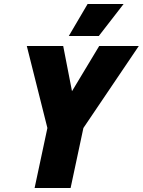

<svg xmlns="http://www.w3.org/2000/svg" viewBox="-20 -940 714 960"><path d="M153 0 217 -300 114 -710H296L340 -484L476 -710H674L397 -300L333 0ZM324 -760 418 -920H598L474 -760Z"/></svg>

Font: Geist Mono Black
Style: Italic
Weight: 900
Italic angle: -12°
Monospace: yes
Designer: Basement.studio, Andrés Briganti, Mateo Zaragoza
Foundry: Basement.studio, Vercel, Andrés Briganti, Guido Ferreyra, Mateo Zaragoza
Version: Version 1.500; ttfautohint (v1.8.4.7-5d5b)